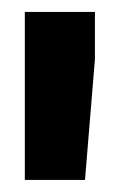

<svg xmlns="http://www.w3.org/2000/svg" viewBox="-20 -770 194 321"><path d="M138.7 -750V-670.9L122.1 -469.2H21.5V-750Z"/></svg>

Font: Vazirmatn UI FD Black
Style: Regular
Weight: 900
Designer: Saber Rastikerdar
Foundry: Saber Rastikerdar
Version: Version 33.003